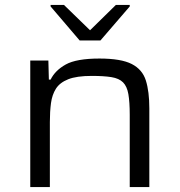

<svg xmlns="http://www.w3.org/2000/svg" viewBox="-20 -754 727 774"><path d="M102 0V-510H175L177 -433H184Q202 -470 245 -494Q288 -518 381 -518Q468 -518 511 -496Q554 -474 568 -429.5Q582 -385 582 -317V0H503V-291Q503 -343 497.5 -374.5Q492 -406 476 -422Q460 -438 429.5 -443Q399 -448 350 -448Q289 -448 255 -434.5Q221 -421 205.5 -396.5Q190 -372 185.5 -338Q181 -304 181 -262V0ZM301 -591 184 -728V-734H238L343 -632L447 -734H503V-728L385 -591Z"/></svg>

Font: Saira Expanded
Style: Regular
Weight: 400
Width: 7
Designer: Hector Gatti with collaboration of the Omnibus-Type team
Foundry: Omnibus-Type
Version: Version 1.100; ttfautohint (v1.8.3)